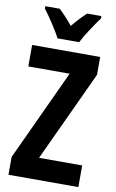

<svg xmlns="http://www.w3.org/2000/svg" viewBox="-101 -986 630 1039"><g transform="rotate(10 214.0 -466.5)"><path d="M156 -773H275C296 -815 341 -882 369 -920V-933H291C266 -910 245 -888 215 -852C188 -885 162 -913 140 -933H61V-920C90 -882 137 -812 156 -773ZM407 0V-119H170L401 -616V-714H27V-596H254L23 -98V0Z"/></g></svg>

Font: Noto Sans Ethiopic ExtraCondensed
Style: Bold
Weight: 700
Width: 2
Designer: Monotype Design Team
Foundry: Monotype Imaging Inc.
Version: Version 2.102